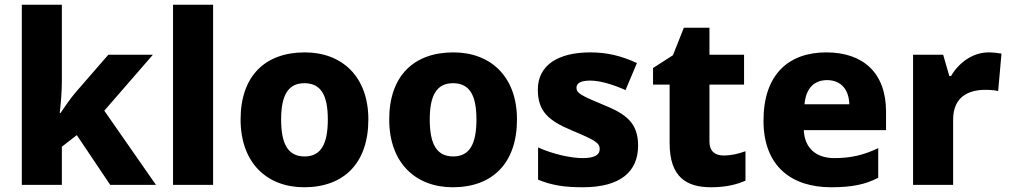

<svg xmlns="http://www.w3.org/2000/svg" viewBox="-20 -780 4261 810"><path d="M241 -439V-760H72V0H241V-161L304 -210L445 0H638L420 -313L625 -549H437L297 -388C276 -363 253 -329 235 -303H232C237 -346 241 -396 241 -439Z M879 0V-760H710V0Z M1534 -276C1534 -458 1422 -559 1266 -559C1097 -559 995 -458 995 -276C995 -92 1107 10 1263 10C1431 10 1534 -92 1534 -276ZM1166 -276C1166 -377 1195 -429 1264 -429C1335 -429 1363 -377 1363 -276C1363 -174 1335 -120 1265 -120C1194 -120 1166 -174 1166 -276Z M2161 -276C2161 -458 2049 -559 1893 -559C1724 -559 1622 -458 1622 -276C1622 -92 1734 10 1890 10C2058 10 2161 -92 2161 -276ZM1793 -276C1793 -377 1822 -429 1891 -429C1962 -429 1990 -377 1990 -276C1990 -174 1962 -120 1892 -120C1821 -120 1793 -174 1793 -276Z M2672 -166C2672 -263 2619 -300 2525 -338C2431 -377 2412 -387 2412 -410C2412 -430 2432 -440 2470 -440C2511 -440 2565 -424 2619 -400L2667 -514C2600 -545 2540 -559 2470 -559C2336 -559 2249 -506 2249 -402C2249 -310 2294 -271 2392 -230C2492 -188 2510 -177 2510 -151C2510 -127 2489 -113 2438 -113C2390 -113 2314 -129 2250 -158V-22C2309 2 2361 10 2439 10C2599 10 2672 -57 2672 -166Z M3032 -124C2996 -124 2973 -143 2973 -182V-423H3119V-549H2973V-663H2865L2819 -547L2735 -493V-423H2805V-176C2805 -31 2878 10 2980 10C3044 10 3089 -2 3125 -18V-142C3094 -131 3066 -124 3032 -124Z M3466 -559C3307 -559 3201 -466 3201 -271C3201 -78 3320 10 3486 10C3575 10 3631 -2 3685 -30V-155C3624 -126 3570 -113 3500 -113C3419 -113 3374 -159 3371 -231H3718V-309C3718 -473 3621 -559 3466 -559ZM3469 -442C3531 -442 3562 -398 3563 -340H3374C3380 -410 3417 -442 3469 -442Z M4151 -559C4082 -559 4024 -514 3992 -459H3985L3959 -549H3832V0H4001V-275C4001 -377 4073 -401 4137 -401C4160 -401 4179 -399 4191 -396L4205 -554C4193 -556 4169 -559 4151 -559Z"/></svg>

Font: Noto Sans Bengali UI ExtraBold
Style: Regular
Weight: 800
Designer: Jelle Bosma - Monotype Design Team
Foundry: Monotype Imaging Inc.
Version: Version 2.003